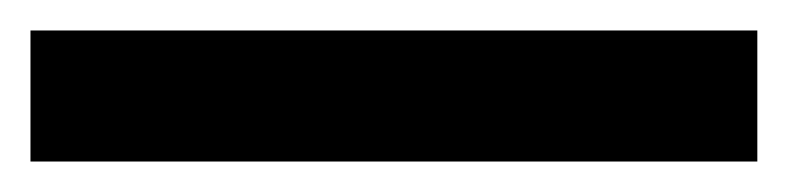

<svg xmlns="http://www.w3.org/2000/svg" viewBox="-23 -866 517 126"><path d="M474 -760V-846H-3V-760Z"/></svg>

Font: Noto Sans Lao UI Cond SemBd
Style: Regular
Weight: 600
Width: 3
Designer: Monotype Design Team
Foundry: Monotype Imaging Inc.
Version: Version 2.000